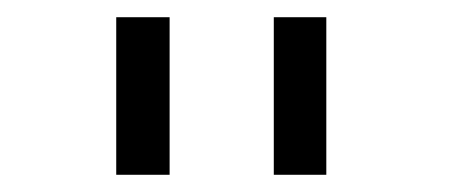

<svg xmlns="http://www.w3.org/2000/svg" viewBox="-20 -679 532 223"><path d="M115 -659H177V-476H115ZM298 -659H359V-476H298Z"/></svg>

Font: IBM 3270 Semi-Condensed
Style: Condensed
Weight: 400
Monospace: yes
Version: Version 2.3.1